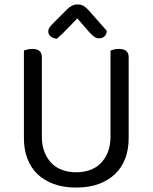

<svg xmlns="http://www.w3.org/2000/svg" viewBox="-20 -834 689 867"><path d="M561 -210Q561 -159 545.5 -118Q530 -77 499.5 -48Q469 -19 425 -3Q381 13 324 13Q267 13 223 -3Q179 -19 149 -48Q119 -77 103.5 -118Q88 -159 88 -210V-606Q93 -608 103.5 -610.5Q114 -613 126 -613Q169 -613 169 -576V-217Q169 -177 181 -147Q193 -117 213.5 -96.5Q234 -76 262.5 -66Q291 -56 324 -56Q357 -56 385.5 -66Q414 -76 434.5 -96.5Q455 -117 467 -147Q479 -177 479 -217V-606Q484 -608 494.5 -610.5Q505 -613 517 -613Q561 -613 561 -576ZM329 -751Q312 -734 289 -709.5Q266 -685 237 -659Q220 -661 209 -669.5Q198 -678 198 -692Q198 -703 205.5 -712.5Q213 -722 224 -733L283 -792Q305 -814 330 -814Q346 -814 357 -807.5Q368 -801 380 -788L462 -695Q462 -680 452.5 -670.5Q443 -661 428 -661Q417 -661 407 -667Q397 -673 383 -689Z"/></svg>

Font: Baloo Bhai 2
Style: Regular
Weight: 400
Designer: Supriya Tembe, Noopur Datye and Ek Type
Foundry: Ek Type
Version: Version 1.640;PS 1.000;hotconv 16.6.51;makeotf.lib2.5.65220;